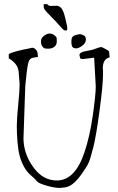

<svg xmlns="http://www.w3.org/2000/svg" viewBox="-20 -879 572 931"><path d="M285.2 -736.8Q245.1 -781.7 218.5 -808.1Q191.9 -834.5 191.9 -844.2V-858.9Q191.9 -858.9 209 -858.9Q211.9 -856 214.4 -853.8Q216.8 -851.6 221.4 -850.8Q226.1 -850.1 228 -850.1Q230 -850.1 235.8 -850.6Q241.7 -851.1 253.9 -851.1Q266.1 -851.1 276.6 -840.3Q287.1 -829.6 295.9 -793.5Q304.7 -757.3 305.4 -751.7Q306.2 -746.1 306.2 -738.5Q306.2 -731 298.6 -731Q291 -731 285.2 -736.8ZM245.1 -653.3Q233.4 -643.6 216.8 -643.1Q216.8 -643.1 210.4 -643.1Q198.7 -643.1 194.8 -645Q189.9 -647.5 184.3 -655.3Q178.7 -663.1 178.7 -678.7Q178.7 -694.3 193.1 -705.3Q207.5 -716.3 220.5 -716.3Q233.4 -716.3 243.2 -708.5Q252.9 -700.7 254.2 -696.8Q255.4 -692.9 255.4 -678Q255.4 -663.1 245.1 -653.3ZM350.1 -644.5Q349.1 -644.5 348.1 -644.5Q337.4 -644.5 331.8 -650.9Q326.2 -657.2 326.2 -677.2Q326.2 -677.2 326.2 -680.7Q326.2 -703.1 344.5 -708.3Q362.8 -713.4 367.9 -713.4Q373 -713.4 384.8 -708.3Q396.5 -703.1 396.5 -687Q396.5 -670.9 379.6 -658Q362.8 -645 350.1 -644.5ZM22.5 -595.7V-615.2Q24.4 -619.1 35.6 -623Q46.9 -627 61 -630.9Q75.2 -634.8 93.8 -638.7Q111.3 -642.6 123 -644.5Q132.8 -647.5 139.6 -647.5L140.6 -646.5Q146.5 -646.5 153.8 -638.7Q161.1 -630.9 162.1 -621.1Q163.1 -611.3 163.6 -607.9Q164.1 -604.5 164.1 -603.5Q160.2 -601.6 142.6 -599.6Q125 -597.7 119.1 -580.1Q113.3 -562.5 109.4 -527.3Q105.5 -494.1 102.5 -460.9L93.8 -206.1Q93.8 -198.2 94.7 -189.5Q100.6 -122.1 145.5 -63Q190.4 -3.9 255.9 -3.9Q343.8 -3.9 389.6 -140.6Q415 -215.8 429.7 -317.4Q444.3 -418 444.3 -460.9L436.5 -599.6L384.8 -592.8Q382.8 -592.8 380.9 -592.8Q373 -592.8 369.1 -595.7L365.2 -611.3Q365.2 -626 395.5 -630.9Q425.8 -635.7 444.3 -643.1Q462.9 -650.4 467.8 -650.4L468.8 -651.4Q473.6 -651.4 489.3 -642.6Q505.9 -633.8 508.8 -629.9L511.7 -600.6Q478.5 -593.8 478.5 -546.9L479.5 -536.1V-518.6Q479.5 -467.8 462.9 -343.8Q446.3 -219.7 432.6 -165.5Q418.9 -111.3 410.6 -91.8Q402.3 -72.3 377 -36.6Q351.6 -1 329.6 15.1Q307.6 31.2 278.3 31.2Q277.3 31.2 275.4 32.2Q275.4 32.2 270.5 32.2Q243.2 32.2 207 21.5Q166 9.8 158.7 -0.5Q151.4 -10.7 130.4 -28.3Q109.4 -45.9 95.2 -72.8Q81.1 -99.6 75.2 -124Q68.4 -148.4 64.9 -189.9Q61.5 -231.4 61.5 -267.6Q61.5 -303.7 68.4 -371.6Q75.2 -439.5 75.2 -471.7L70.3 -532.2Q67.4 -555.7 52.7 -571.8Q38.1 -587.9 22.5 -595.7Z"/></svg>

Font: Drukaatie burti
Style: Thin
Weight: 100
Version: Version 0.14